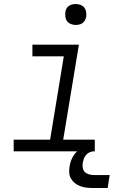

<svg xmlns="http://www.w3.org/2000/svg" viewBox="-20 -752 640 954"><path d="M48 0V-58H229L297 -472H141V-530H372L294 -58H451V0ZM356 -628Q344 -628 332.5 -632.5Q321 -637 314 -646Q307 -655 305 -667.5Q303 -680 305 -693Q306 -701 310.5 -709.5Q315 -718 322.5 -723Q330 -728 339 -730Q348 -732 356 -732Q369 -732 380.5 -727.5Q392 -723 399 -714Q406 -705 408 -692.5Q410 -680 408 -667Q406 -659 401.5 -650.5Q397 -642 389.5 -637Q382 -632 373.5 -630Q365 -628 356 -628ZM440 182Q423 182 407.5 180Q392 178 377.5 172.5Q363 167 351.5 157.5Q340 148 332.5 135Q325 122 324 106Q323 90 326 74Q329 52 339.5 31.5Q350 11 367.5 -4Q385 -19 407 -25.5Q429 -32 450 -32L445 0Q435 0 424.5 5Q414 10 407 18.5Q400 27 396.5 37Q393 47 391 57Q389 70 391.5 83Q394 96 403 104Q412 112 424.5 115Q437 118 450 118H525L515 182Z"/></svg>

Font: Iosevka Curly Slab LtExObl
Style: Regular
Weight: 300
Width: 7
Italic angle: -9°
Monospace: yes
Designer: Belleve Invis
Foundry: Belleve Invis
Version: Version 11.1.0; ttfautohint (v1.8.3)